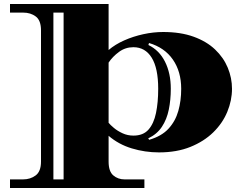

<svg xmlns="http://www.w3.org/2000/svg" viewBox="-20 -740 1230 960"><path d="M30 200V157H95Q132 157 158.5 137Q185 117 185 68V-588Q185 -638 159 -657.5Q133 -677 96 -677H30V-720H523V-490Q556 -518 601 -538Q646 -558 696.5 -569Q747 -580 796 -580Q883 -580 948 -556.5Q1013 -533 1055.5 -492.5Q1098 -452 1119 -401Q1140 -350 1140 -296Q1140 -238 1116.5 -181Q1093 -124 1046.5 -78.5Q1000 -33 932 -5.5Q864 22 775 22Q705 22 639 2Q573 -18 523 -61V68Q523 117 546.5 137Q570 157 603 157H702V200ZM247 157H298V-677H247ZM726 -41Q788 -59 822.5 -96.5Q857 -134 871.5 -185Q886 -236 886 -296Q886 -382 844.5 -442Q803 -502 725 -525L722 -515Q776 -489 805 -431.5Q834 -374 834 -296Q834 -241 824 -192Q814 -143 789.5 -106Q765 -69 721 -48ZM647 -62Q696 -62 722.5 -92Q749 -122 760 -175Q771 -228 771 -296Q771 -399 738.5 -451.5Q706 -504 647 -504Q607 -504 575 -480.5Q543 -457 523 -427V-126Q532 -115 550 -100Q568 -85 593 -73.5Q618 -62 647 -62Z"/></svg>

Font: Diplomata
Style: Regular
Weight: 400
Designer: Eduardo Rodriguez Tunni
Foundry: Eduardo Rodriguez Tunni
Version: Version 1.002; ttfautohint (v1.8.4.7-5d5b);gftools[0.9.23]